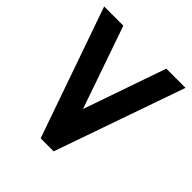

<svg xmlns="http://www.w3.org/2000/svg" viewBox="-167 -717 834 834"><g transform="rotate(45 250.0 -300.0)"><path d="M382 -600 250 -220 118 -600H0L210 0H290L500 -600Z"/></g></svg>

Font: Gauge Heavy
Style: Bold
Weight: 900
Designer: Daniel Pimley
Foundry: Daniel Pimley
Version: Version 1.003;PS 001.001;hotconv 1.0.56